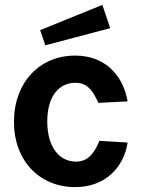

<svg xmlns="http://www.w3.org/2000/svg" viewBox="-20 -754 586 784"><path d="M398 -734 144 -631 165 -569 430 -639ZM287 -527C140 -527 37 -416 37 -256C37 -98 141 10 287 10C410 10 486 -71 501 -172L386 -179C370 -142 347 -94 291 -94C220 -94 173 -156 173 -258C173 -358 218 -416 289 -416C342 -416 362 -375 382 -334L501 -340C484 -441 414 -527 287 -527Z"/></svg>

Font: United Sans
Style: Bold
Weight: 700
Designer: Pablo Impallari, Rodrigo Fuenzalida (Modified by Dan O. Williams)
Version: Version 1.000;PS 001.000;hotconv 1.0.88;makeotf.lib2.5.64775